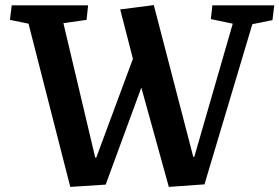

<svg xmlns="http://www.w3.org/2000/svg" viewBox="-20 -724 1097 754"><path d="M739 -108H743L894 -631L808 -649L814 -703H1057L1050 -645L971 -629L783 0L643 10L535 -380L395 1L256 10L92 -631L19 -646L26 -703H326L320 -646L229 -633L354 -105H358L502 -493L452 -687L584 -704Z"/></svg>

Font: Literata 18pt SemiBold
Style: Italic
Weight: 600
Italic angle: -2°
Designer: Latin by Veronika Burian and Jose Scaglione. Greek by Irene Vlachou. Cyrillic by Vera Evstafieva
Foundry: TypeTogether
Version: Version 3.103;gftools[0.9.29]